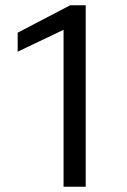

<svg xmlns="http://www.w3.org/2000/svg" viewBox="-20 -708 483 728"><path d="M221 0V-595L47 -512V-584L246 -688H305V0Z"/></svg>

Font: Saira Expanded
Style: Regular
Weight: 400
Width: 7
Designer: Hector Gatti with collaboration of the Omnibus-Type team
Foundry: Omnibus-Type
Version: Version 1.100; ttfautohint (v1.8.3)